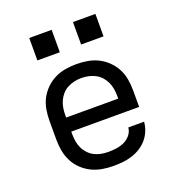

<svg xmlns="http://www.w3.org/2000/svg" viewBox="-134 -835 867 949"><g transform="rotate(-20 300.0 -360.5)"><path d="M302 8Q273 8 243.5 3Q214 -2 187.5 -15Q161 -28 139.5 -48.5Q118 -69 104.5 -95.5Q91 -122 85.5 -151Q80 -180 80 -210V-310Q80 -339 85 -368.5Q90 -398 103.5 -424Q117 -450 138.5 -471Q160 -492 186 -505Q212 -518 241.5 -523Q271 -528 300 -528Q329 -528 358.5 -523Q388 -518 414 -505Q440 -492 461.5 -471Q483 -450 496.5 -424Q510 -398 515 -368.5Q520 -339 520 -310V-223H163V-210Q163 -191 166 -172Q169 -153 177 -136Q185 -119 198.5 -104.5Q212 -90 228.5 -81.5Q245 -73 264 -69.5Q283 -66 302 -66Q324 -66 345 -69Q366 -72 385.5 -81Q405 -90 419 -107Q433 -124 435 -146H518Q516 -121 506.5 -98Q497 -75 481 -56.5Q465 -38 444 -25Q423 -12 399.5 -4.5Q376 3 351.5 5.5Q327 8 302 8ZM163 -297H437V-310Q437 -329 434 -347.5Q431 -366 423 -383.5Q415 -401 402.5 -415Q390 -429 373 -438Q356 -447 337.5 -451Q319 -455 300 -455Q281 -455 262.5 -451Q244 -447 227 -438Q210 -429 197.5 -415Q185 -401 177 -383.5Q169 -366 166 -347.5Q163 -329 163 -310ZM356 -611V-729H474V-611ZM126 -611V-729H244V-611Z"/></g></svg>

Font: Iosevka SS04 Extended
Style: Regular
Weight: 400
Width: 7
Monospace: yes
Designer: Belleve Invis
Foundry: Belleve Invis
Version: Version 19.0.0; ttfautohint (v1.8.4)